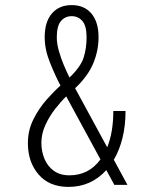

<svg xmlns="http://www.w3.org/2000/svg" viewBox="-20 -726 640 754"><path d="M249 8Q173.5 8 131.5 -40.8Q89.5 -89.5 89.5 -164Q89.5 -214 111 -257Q132.5 -300 162.2 -333.8Q192 -367.5 217.5 -390Q196.5 -429.5 176 -480.8Q155.5 -532 155.5 -580Q155.5 -640 183.8 -673Q212 -706 261.5 -706Q311 -706 339 -672.8Q367 -639.5 367 -580Q367 -526.5 345.8 -476.2Q324.5 -426 275 -379.5L401 -147.5Q425 -207 425 -290H473Q473 -232.5 461 -184.2Q449 -136 427 -98.5L480.5 0H429L397.5 -58Q337.5 8 249 8ZM203 -579Q203 -555 211.2 -525.8Q219.5 -496.5 231.2 -469Q243 -441.5 253 -421.5Q297.5 -464.5 308.8 -500.8Q320 -537 320 -579.5Q320 -625 303.2 -643.8Q286.5 -662.5 261.5 -662.5Q236 -662.5 219.5 -643.5Q203 -624.5 203 -579ZM142.5 -164.5Q142.5 -131.5 154.5 -102.5Q166.5 -73.5 191 -55.5Q215.5 -37.5 252.5 -37.5Q329 -37.5 374.5 -100L240 -347.5Q219 -327 196.2 -297.8Q173.5 -268.5 158 -234.5Q142.5 -200.5 142.5 -164.5Z"/></svg>

Font: Trispace Condensed ExtraLight
Style: Regular
Weight: 200
Width: 3
Designer: Tyler Finck
Foundry: Etcetera Type Company
Version: Version 1.210; ttfautohint (v1.8.3)